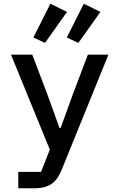

<svg xmlns="http://www.w3.org/2000/svg" viewBox="-20 -809 640 1029"><path d="M369 -300 305 -123H299L235 -300L153 -516H39L247 -7L200 112H78V200H165C247 200 284 166 311 100L561 -516H451ZM339 -745 250 -789 159 -608 221 -579ZM518 -745 429 -789 338 -608 400 -579Z"/></svg>

Font: IBM Plex Mono Medm
Style: Regular
Weight: 500
Monospace: yes
Designer: Mike Abbink, Paul van der Laan, Pieter van Rosmalen
Foundry: Bold Monday
Version: Version 2.004